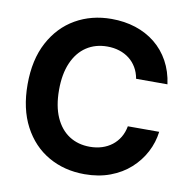

<svg xmlns="http://www.w3.org/2000/svg" viewBox="-82 -819 903 910"><g transform="rotate(10 369.0 -363.5)"><path d="M382.8 9.8Q285.6 9.8 209 -34.2Q132.3 -78.1 88.1 -161.9Q43.9 -245.6 43.9 -363.3Q43.9 -481.9 88.6 -565.7Q133.3 -649.4 210 -693.4Q286.6 -737.3 382.8 -737.3Q445.3 -737.3 498.8 -720Q552.2 -702.6 593.8 -669.2Q635.3 -635.7 661.9 -587.4Q688.5 -539.1 696.8 -478H545.9Q540.5 -508.3 526.6 -531.7Q512.7 -555.2 491.7 -571.5Q470.7 -587.9 443.8 -596.4Q417 -605 385.7 -605Q328.6 -605 285.6 -576.7Q242.7 -548.3 219 -494.1Q195.3 -439.9 195.3 -363.3Q195.3 -285.2 219.2 -231.4Q243.2 -177.7 285.9 -150.1Q328.6 -122.6 385.3 -122.6Q416.5 -122.6 443.4 -131.1Q470.2 -139.6 491.5 -156Q512.7 -172.4 526.9 -196Q541 -219.7 546.4 -249.5H697.3Q690.9 -197.8 666.5 -151.1Q642.1 -104.5 601.8 -68.1Q561.5 -31.7 506.3 -11Q451.2 9.8 382.8 9.8Z"/></g></svg>

Font: Inter 16pt
Style: Bold
Weight: 700
Version: Version 4.001;git-66647c0bb